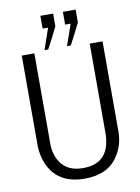

<svg xmlns="http://www.w3.org/2000/svg" viewBox="-101 -1010 794 1086"><g transform="rotate(-10 296.0 -467.5)"><path d="M327.1 -747.6 369.6 -869.6H337.9V-942.9H411.1V-869.6Q397.9 -841.8 374 -795.4Q350.1 -749 348.6 -747.6ZM197.8 -747.6 240.2 -869.6H208.5V-942.9H281.7V-869.6Q268.6 -841.8 244.6 -795.4Q220.7 -749 219.2 -747.6ZM65.9 -222.2V-739.7H138.2V-222.2Q138.2 -155.8 170.4 -110.4Q210.9 -52.7 297.4 -52.7Q426.3 -52.7 450.2 -168.9Q456.1 -195.8 456.1 -222.2V-739.7H529.8V-222.2Q529.8 -142.1 486.3 -79.1Q427.7 7.8 297.4 7.8Q141.6 7.8 87.9 -116.2Q65.9 -168 65.9 -222.2Z"/></g></svg>

Font: News Cycle
Style: Regular
Weight: 500
Version: Version 0.5.2